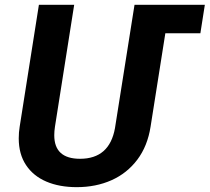

<svg xmlns="http://www.w3.org/2000/svg" viewBox="-20 -770 873 800"><path d="M814.9 -631.3H668.9L607.4 -242.2Q594.7 -161.1 552 -104.5Q509.3 -47.9 444.3 -19Q379.4 9.8 299.8 9.8Q227.5 9.8 173.1 -13.4Q118.7 -36.6 88.4 -82.3Q58.1 -127.9 58.1 -193.4Q58.1 -219.2 62 -242.2L142.1 -750H289.1L209 -242.2Q206.1 -223.1 206.1 -206.5Q206.1 -108.4 313.5 -108.4Q436 -108.4 459 -235.8L540.5 -750H833.5Z"/></svg>

Font: Mardoto
Style: Bold Italic
Weight: 700
Italic angle: -12°
Designer: Christian Robertson, Vahan Hovhannisyan
Foundry: Google
Version: Version 1.000